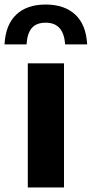

<svg xmlns="http://www.w3.org/2000/svg" viewBox="-63 -826 404 846"><path d="M59.5 0V-547H219V0ZM-43 -630.5Q-38.5 -717 8.5 -761.5Q55.5 -806 138.5 -806Q221 -806 268.8 -761.5Q316.5 -717 321 -630.5H224Q217.5 -726 138.5 -726Q97.5 -726 77.2 -702.5Q57 -679 54 -630.5Z"/></svg>

Font: Encode Sans
Style: Bold
Weight: 700
Designer: Multiple Designers
Foundry: Impallari Type
Version: Version 3.002; ttfautohint (v1.8.3) -l 8 -r 50 -G 200 -x 14 